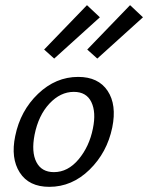

<svg xmlns="http://www.w3.org/2000/svg" viewBox="-20 -719 574 744"><path d="M190 -492 151 -527 317 -699 367 -652ZM357 -492 318 -527 484 -699 534 -652ZM171 5Q92 5 56.5 -50.5Q21 -106 39 -192Q59 -290 127.5 -355.5Q196 -421 283 -421Q361 -421 397 -367Q433 -313 415 -225Q395 -128 327 -61.5Q259 5 171 5ZM189 -52Q243 -52 284.5 -101.5Q326 -151 340 -221Q353 -284 334 -323.5Q315 -363 266 -363Q214 -363 171.5 -317.5Q129 -272 114 -197Q101 -130 121 -91Q141 -52 189 -52Z"/></svg>

Font: EauTest Medium
Style: Italic
Weight: 500
Italic angle: -12°
Designer: Christian Thalmann (Catharsis Fonts)
Version: Version 0.001;PS 000.001;hotconv 1.0.88;makeotf.lib2.5.64775